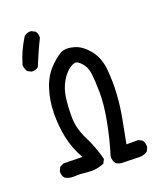

<svg xmlns="http://www.w3.org/2000/svg" viewBox="-140 -852 779 932"><g transform="rotate(-20 250.0 -386.5)"><path d="M405.3 -9.8 325.2 -11.7Q309.6 -13.7 297.9 -23.4Q286.1 -39.1 288.1 -61.5Q313.5 -143.6 329.1 -227.5Q344.7 -311.5 343.8 -372.1Q342.8 -432.6 338.9 -464.8Q335 -497.1 321.3 -516.1Q307.6 -535.2 293 -543.5Q278.3 -551.8 252.9 -534.2Q227.5 -516.6 207.5 -481.4Q187.5 -446.3 181.6 -403.3Q175.8 -360.4 175.8 -302.7Q175.8 -245.1 206.1 -185.5Q236.3 -126 252.9 -59.6L242.2 -39.1Q199.2 -21.5 159.2 -26.4Q119.1 -31.2 90.8 -29.3Q62.5 -27.3 41 -41Q29.3 -55.7 31.2 -77.1L41 -96.7L60.5 -106.4L158.2 -104.5Q125 -163.1 112.3 -224.6Q99.6 -286.1 100.6 -351.6Q101.6 -417 121.1 -476.6Q140.6 -536.1 181.6 -575.7Q222.7 -615.2 246.6 -622.1Q270.5 -628.9 307.1 -617.7Q343.8 -606.4 377.4 -565.4Q411.1 -524.4 417 -460.9Q422.9 -397.5 418.9 -335Q415 -272.5 403.3 -210.9Q391.6 -149.4 379.9 -88.9H440.4L460 -79.1Q471.7 -63.5 469.7 -41L460 -21.5Q436.5 -5.9 405.3 -9.8ZM68.4 -578.1 48.8 -587.9Q39.1 -603.5 37.1 -621.1Q46.9 -656.2 61.5 -688.5Q76.2 -720.7 95.7 -752Q111.3 -765.6 132.8 -763.7L152.3 -753.9Q164.1 -740.2 162.1 -718.8Q146.5 -687.5 131.8 -654.3Q117.2 -621.1 103.5 -587.9Q89.8 -576.2 68.4 -578.1Z"/></g></svg>

Font: NaikaiFont
Style: Regular
Weight: 400
Version: Version 1.67